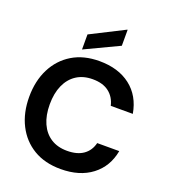

<svg xmlns="http://www.w3.org/2000/svg" viewBox="-170 -1078 1064 1211"><g transform="rotate(20 362.5 -473.0)"><path d="M378 12Q272 12 196 -33.5Q120 -79 78.5 -160.5Q37 -242 37 -349Q37 -456 78.5 -538Q120 -620 196 -666Q272 -712 378 -712Q505 -712 586.5 -649Q668 -586 688 -471H540Q527 -527 486 -558.5Q445 -590 377 -590Q313 -590 268 -560.5Q223 -531 199 -477Q175 -423 175 -349Q175 -275 199 -221.5Q223 -168 268 -139Q313 -110 377 -110Q445 -110 486 -139Q527 -168 540 -221H688Q668 -112 586.5 -50Q505 12 378 12ZM248 -743V-844L473 -958H476V-851Z"/></g></svg>

Font: DM Sans 36pt
Style: Bold
Weight: 700
Version: Version 4.004;gftools[0.9.30]